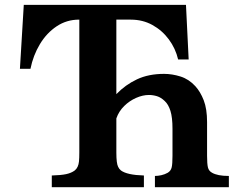

<svg xmlns="http://www.w3.org/2000/svg" viewBox="-20 -780 1040 800"><path d="M863.8 -60.1Q875 -53.7 892.1 -50.3Q909.2 -46.9 933.6 -46.9V0H625.5V-46.9Q637.7 -46.9 652.1 -50Q666.5 -53.2 678.7 -60.1Q691.9 -67.9 695.3 -82.5Q698.7 -96.2 698.7 -130.9V-244.1Q698.7 -290.5 690.2 -317.9Q681.6 -345.2 666.5 -358.9Q650.9 -374 634 -379.2Q617.2 -384.3 600.6 -384.3Q574.7 -384.3 547.1 -372.1Q519.5 -359.9 497.6 -338.4Q475.1 -316.4 464.8 -286.6V-144Q464.8 -99.1 472.2 -85Q476.1 -76.2 483.9 -69.8Q509.3 -50.8 579.6 -48.8V0H195.8V-48.8Q233.4 -49.8 255.4 -54.4Q277.3 -59.1 291.5 -69.8Q306.6 -82 309.1 -107.4Q310.5 -121.6 310.5 -144V-698.2H309.1Q257.8 -698.2 216.1 -670.4Q174.3 -642.6 146.2 -595.9Q118.2 -549.3 106.9 -493.2H63L79.1 -759.8H754.9L766.1 -532.2H722.2Q711.4 -578.1 683.6 -615.7Q655.8 -653.3 615.2 -675.8Q574.7 -698.2 524.9 -698.2H464.8V-387.7Q502.4 -426.8 550.8 -449.5Q599.1 -472.2 663.6 -472.2Q697.3 -472.2 732.2 -461.2Q767.1 -450.2 793.9 -420.9Q814.9 -397.9 828.9 -362.1Q842.8 -326.2 842.8 -271V-130.9Q842.8 -97.2 846.4 -82.3Q850.1 -67.4 863.8 -60.1Z"/></svg>

Font: BIZ UDMincho
Style: Bold
Weight: 700
Monospace: yes
Designer: TypeBank Co., Ltd.
Foundry: Morisawa Inc.
Version: Version 1.06